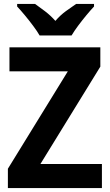

<svg xmlns="http://www.w3.org/2000/svg" viewBox="-20 -954 558 974"><path d="M497 0H20V-98L324 -592H28V-714H489V-616L185 -122H497ZM181 -774Q169 -795 148.5 -822.5Q128 -850 106 -876.5Q84 -903 67 -921V-934H158Q181 -918 209 -896.5Q237 -875 261 -848Q285 -876 313.5 -897Q342 -918 366 -934H457V-921Q440 -903 418 -876.5Q396 -850 376 -823Q356 -796 343 -774Z"/></svg>

Font: Noto Sans Gurmukhi UI SemiCondensed
Style: Bold
Weight: 700
Width: 4
Designer: Jelle Bosma - Monotype Design Team
Foundry: Monotype Imaging Inc.
Version: Version 2.004; ttfautohint (v1.8.4.7-5d5b)